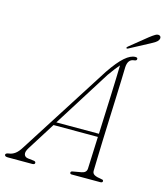

<svg xmlns="http://www.w3.org/2000/svg" viewBox="-160 -949 899 1043"><g transform="rotate(15 289.5 -427.5)"><path d="M78.5 -77.5Q63.5 -54 68 -39.5Q72.5 -25 90.5 -23L121 -19.5Q134.5 -18.5 134.5 -9.5Q134.5 0 119.5 0H-17Q-35.5 0 -35.5 -10.5Q-35.5 -19.5 -16.5 -22Q1 -24 17.2 -35.8Q33.5 -47.5 50.5 -75.5L376.5 -586.5Q419.5 -650 452 -678.2Q484.5 -706.5 511 -706.5Q524 -706.5 523.5 -698Q523.5 -688 509.5 -687Q474.5 -684.5 472 -638Q471.5 -614 470 -568Q468.5 -522 466.2 -463.8Q464 -405.5 461.5 -343.2Q459 -281 457 -223Q455 -165 453.8 -119.2Q452.5 -73.5 452 -49.5Q452 -35.5 464 -28.5Q476 -21.5 504 -17.5Q515.5 -17 515.5 -9Q515.5 0 502.5 0H342Q332 0 332 -8.5Q332 -15 341 -17L391.5 -26Q417.5 -31 419 -53.5Q420 -77.5 422 -125.8Q424 -174 426.5 -234H177ZM390 -573 188 -252H427.5Q429.5 -305 432 -361.5Q434.5 -418 436.5 -471.2Q438.5 -524.5 440 -568.5Q441.5 -612.5 442 -640.5Q433 -630.5 419.5 -613.2Q406 -596 390 -573ZM554 -829Q572 -843 584 -850Q596 -857 605.5 -854Q613 -851.5 614.8 -844.2Q616.5 -837 612 -829.5Q607 -820.5 596.8 -814Q586.5 -807.5 573 -800L460 -740Q453.5 -736.5 451.5 -740.5Q449 -744.5 457 -750.5Z"/></g></svg>

Font: Fraunces 72pt Soft Thin
Style: Italic
Weight: 100
Italic angle: -16°
Version: Version 1.000;[0bf87f6ff]